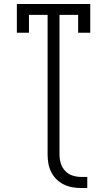

<svg xmlns="http://www.w3.org/2000/svg" viewBox="-20 -755 540 968"><path d="M390 193Q367 193 344.5 189Q322 185 301.5 175Q281 165 264.5 148.5Q248 132 238 112Q228 92 224 69.5Q220 47 220 24V-680H126V-590H65V-735H435V-590H374V-680H280V24Q280 47 286.5 68.5Q293 90 308.5 106.5Q324 123 345.5 130Q367 137 390 137H420V193Z"/></svg>

Font: Iosevka Curly Slab Light
Style: Regular
Weight: 300
Monospace: yes
Designer: Belleve Invis
Foundry: Belleve Invis
Version: Version 22.1.2; ttfautohint (v1.8.4)